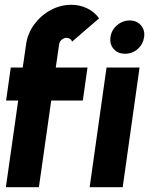

<svg xmlns="http://www.w3.org/2000/svg" viewBox="-20 -782 663 802"><path d="M227 -597 213 -500H345.5L326 -362H194L142.5 0H4.5L56 -362H5.5L25 -500H75L89 -597Q95.5 -642.5 123 -680Q150.5 -717.5 191.5 -739.8Q232.5 -762 278 -762Q311.5 -762 342 -748.2Q372.5 -734.5 394 -705.5L281 -608Q278.5 -616 272 -620Q265.5 -624 258.5 -624Q247 -624 237.8 -616.2Q228.5 -608.5 227 -597ZM425 -500H563L492.5 0H354.5ZM502.5 -557.5Q472.5 -557.5 455 -577.2Q437.5 -597 441.5 -627Q445.5 -656.5 468.8 -676.5Q492 -696.5 522 -696.5Q551 -696.5 568.5 -676.5Q586 -656.5 582 -627Q577.5 -597 555 -577.2Q532.5 -557.5 502.5 -557.5Z"/></svg>

Font: Urbanist ExtraBold
Style: Italic
Weight: 800
Italic angle: -8°
Designer: Corey Hu
Foundry: Corey Hu
Version: Version 1.321; ttfautohint (v1.8.4.7-5d5b)